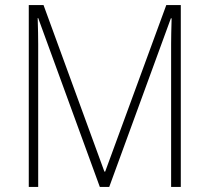

<svg xmlns="http://www.w3.org/2000/svg" viewBox="-20 -734 823 754"><path d="M372 0 130 -663H128Q129 -629 129.5 -605.5Q130 -582 130 -560V0H93V-714H151L390 -60H393L633 -714H690V0H652V-562Q652 -580 652.5 -604Q653 -628 654 -662H651L409 0Z"/></svg>

Font: Noto Sans Arabic UI SmCn XLt
Style: Regular
Weight: 200
Width: 4
Designer: Monotype Design Team, Nadine Chahine and Nizar Qandah
Foundry: Monotype Imaging Inc.
Version: Version 2.010; ttfautohint (v1.8.4.7-5d5b)